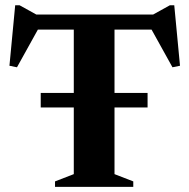

<svg xmlns="http://www.w3.org/2000/svg" viewBox="-20 -732 742 752"><path d="M139.5 -311V-368H558V-311ZM269 -644H428.5V-50L502 -21.5V0H195.5V-21.5L269 -50ZM611.5 -616H74L137.5 -632.5L46.5 -468.5L17 -474.5L39.5 -711.5H56.5L144 -663L85.5 -675H600L558 -663L645.5 -711.5H662.5L685 -474.5L655.5 -468.5L564.5 -632.5Z"/></svg>

Font: Newsreader 24pt
Style: Bold
Weight: 700
Designer: Hugues Gentile
Foundry: Production Type
Version: Version 1.003